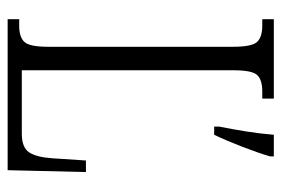

<svg xmlns="http://www.w3.org/2000/svg" viewBox="-140 -614 754 515"><g transform="rotate(90 237.5 -357.0)"><path d="M320 -567Q327 -602 333 -639.5Q339 -677 342 -714H400V-704Q391 -673 374 -629Q357 -585 342 -554H320ZM32 0V-31H50Q80 -31 93 -45Q106 -59 106 -109V-604Q106 -655 93 -669Q80 -683 49 -683H32V-714H245V-683H226Q194 -683 181.5 -669Q169 -655 169 -606V-38H339Q376 -38 389 -57.5Q402 -77 405 -119L411 -210H442L437 0Z"/></g></svg>

Font: Noto Serif ExtraCondensed Light
Style: Regular
Weight: 300
Width: 2
Designer: Monotype Design Team
Foundry: Monotype Imaging Inc.
Version: Version 2.014; ttfautohint (v1.8.4.7-5d5b)